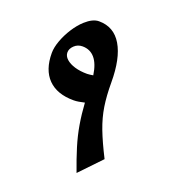

<svg xmlns="http://www.w3.org/2000/svg" viewBox="-117 -696 689 782"><g transform="rotate(20 228.0 -305.0)"><path d="M304 1Q284 -52 270 -97.5Q256 -143 248.5 -187.5Q241 -232 238 -280Q225 -277 213.5 -275Q202 -273 191 -273Q119 -273 80.5 -312Q42 -351 42 -424Q42 -448 53 -478Q64 -508 82 -536Q100 -564 121 -583Q152 -611 179 -611Q244 -611 277.5 -554.5Q311 -498 311 -394Q311 -336 318 -291Q325 -246 342.5 -200Q360 -154 392 -91ZM206 -393Q212 -393 218.5 -394Q225 -395 232 -396Q225 -444 204.5 -468Q184 -492 151 -492Q130 -492 115.5 -478Q101 -464 101 -448Q101 -432 115 -419.5Q129 -407 152.5 -400Q176 -393 206 -393Z"/></g></svg>

Font: Noto Naskh Arabic
Style: Regular
Weight: 400
Designer: Monotype Design Team, David Williams, Mohamad Dakak and Nizar Qandah
Foundry: Monotype Imaging Inc.
Version: Version 2.013